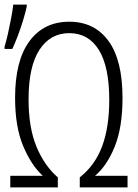

<svg xmlns="http://www.w3.org/2000/svg" viewBox="-20 -820 603 840"><path d="M25 0V-51H167Q116 -98 81 -182Q46 -266 46 -392Q46 -555 109 -640Q172 -725 283 -725Q393 -725 454.5 -641Q516 -557 516 -391Q516 -264 482.5 -180Q449 -96 396 -51H538V0H329V-44Q396 -97 427 -180.5Q458 -264 458 -383Q458 -528 412.5 -601.5Q367 -675 283 -675Q200 -675 152.5 -602Q105 -529 105 -385Q105 -262 139.5 -178.5Q174 -95 233 -44V0ZM0 -616Q7 -638 14.5 -671.5Q22 -705 28.5 -739Q35 -773 38 -800H97V-791Q91 -764 81 -731Q71 -698 58.5 -665Q46 -632 34 -606H0Z"/></svg>

Font: Noto Sans Mono SemiCondensed Light
Style: Regular
Weight: 300
Width: 4
Designer: Monotype Design Team
Foundry: Monotype Imaging Inc.
Version: Version 2.014; ttfautohint (v1.8.4.7-5d5b)